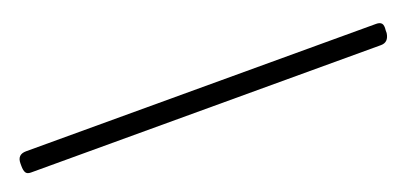

<svg xmlns="http://www.w3.org/2000/svg" viewBox="-72 -32 620 284"><g transform="rotate(-20 238.0 110.0)"><path d="M-49 126Q-55 126 -57 122.5Q-59 119 -59 112V108Q-59 94 -45 94H506Q512 94 514.5 97Q517 100 516 108V112Q515 119 511.5 122.5Q508 126 502 126Z"/></g></svg>

Font: Asap Thin
Style: Italic
Weight: 250
Italic angle: -6°
Designer: Pablo Cosgaya
Foundry: Omnibus-Type
Version: Version 3.001